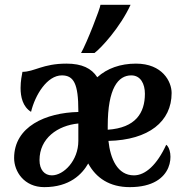

<svg xmlns="http://www.w3.org/2000/svg" viewBox="-20 -767 781 797"><path d="M255.9 -502.9C157.2 -502.9 122.6 -468.8 73.2 -468.8C70.8 -456.5 65.4 -430.7 65.4 -401.9C65.4 -365.2 74.2 -324.2 108.9 -302.7C126 -373.5 175.8 -454.1 236.8 -454.1C286.6 -454.1 305.2 -418.5 305.2 -307.6V-302.2C170.9 -299.3 38.6 -242.2 38.6 -110.8C38.6 -55.2 80.1 9.8 163.6 9.8C269.5 9.8 320.8 -43.9 346.2 -88.4C378.9 -28.3 434.6 9.8 518.6 9.8C711.9 9.8 701.2 -146 669.9 -166C631.8 -83 583.5 -39.1 536.1 -39.1C467.3 -39.1 438 -108.4 430.2 -182.1C597.7 -186 692.4 -262.7 692.4 -380.9C692.4 -428.2 654.3 -502.9 544.4 -502.9C480 -502.9 424.8 -483.4 383.8 -446.3C359.9 -483.4 320.3 -502.9 255.9 -502.9ZM427.2 -243.7C427.2 -401.4 470.7 -454.1 524.9 -454.1C564 -454.1 581.5 -418.5 581.5 -377.9C581.5 -298.3 543 -236.3 427.2 -228.5ZM195.3 -39.1C164.6 -39.1 144 -62.5 144 -102.5C144 -192.9 219.2 -246.1 305.2 -254.4V-182.1C305.2 -100.6 244.6 -39.1 195.3 -39.1ZM522 -747.1H397C397 -734.9 340.3 -588.4 316.4 -546.9H372.1C399.4 -566.9 479 -653.3 522 -747.1Z"/></svg>

Font: Amarante
Style: Regular
Weight: 400
Designer: Karolina Lach
Foundry: Sorkin Type Co.
Version: Version 1.001